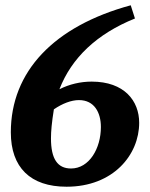

<svg xmlns="http://www.w3.org/2000/svg" viewBox="-20 -700 569 727"><path d="M232 7C409 7 507 -114 507 -235C507 -318 451 -391 327 -391C285 -391 242 -381 205 -362C251 -481 347 -572 491 -630L475 -680C184 -601 21 -429 21 -199C21 -66 95 7 232 7ZM249 -62C198 -62 173 -98 173 -176C173 -203 176 -236 184 -286C216 -308 250 -321 279 -321C337 -321 362 -274 362 -219C362 -138 318 -62 249 -62Z"/></svg>

Font: Caladea
Style: Bold Italic
Weight: 700
Italic angle: -9°
Designer: Carolina Giovagnoli and Andres Torresi
Foundry: Carolina Giovagnoli & Andres Torresi
Version: Version 1.001;hotconv 1.0.109;makeotfexe 2.5.65596